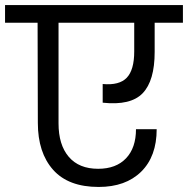

<svg xmlns="http://www.w3.org/2000/svg" viewBox="-47 -760 745 761"><path d="M-27 -670V-740H678V-670H566V-554Q566 -440 518.5 -390.5Q471 -341 360 -353V-427Q426 -421 455.5 -452Q485 -483 485 -556V-670H185V-271Q185 -186 225.5 -138.5Q266 -91 342 -91Q413 -91 452.5 -132.5Q492 -174 492 -248H574Q574 -140 512.5 -79.5Q451 -19 344 -19Q224 -19 163.5 -87Q103 -155 103 -273L102 -670Z"/></svg>

Font: SVN-Poppins
Style: Regular
Weight: 400
Designer: Ninad Kale (Devanagari), Jonny Pinhorn (Latin)
Foundry: Indian Type Foundry
Version: Version 3.002 2017